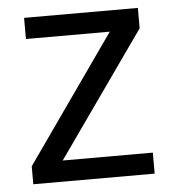

<svg xmlns="http://www.w3.org/2000/svg" viewBox="-44 -577 558 618"><g transform="rotate(-5 235.0 -268.0)"><path d="M431.2 0H39.1V-58.1L327.1 -467.8H56.2V-536.1H423.8V-470.2L140.1 -67.9H431.2Z"/></g></svg>

Font: NotoSans
Style: Regular
Weight: 400
Designer: Monotype Design team
Foundry: Monotype Imaging Inc.
Version: Version 1.04